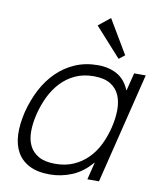

<svg xmlns="http://www.w3.org/2000/svg" viewBox="-98 -990 892 1076"><g transform="rotate(10 348.0 -451.5)"><path d="M560 -721 527 -695 379 -859 446 -913ZM538 0H472L496 -98H494Q445 -40 384 -15Q323 10 259 10Q189 10 143 -13.5Q97 -37 73 -79Q49 -121 46.5 -179.5Q44 -238 61 -309Q79 -380 110.5 -440.5Q142 -501 187.5 -545.5Q233 -590 291 -615Q349 -640 420 -640Q483 -640 529.5 -614Q576 -588 600 -530H602L627 -630H693ZM556 -309Q569 -362 569.5 -410Q570 -458 554 -495Q538 -532 502.5 -553.5Q467 -575 408 -575Q349 -575 302.5 -553.5Q256 -532 221.5 -495Q187 -458 164 -410Q141 -362 128 -309Q115 -256 115 -209.5Q115 -163 132 -128.5Q149 -94 184.5 -74Q220 -54 279 -54Q337 -54 382.5 -74Q428 -94 462.5 -128.5Q497 -163 520 -209.5Q543 -256 556 -309Z"/></g></svg>

Font: TypoPRO Sinkin Sans
Style: 300 Light Italic
Weight: 300
Italic angle: -112°
Designer: Keith Bates
Foundry: K-Type
Version: Sinkin Sans (version 1.0)  by Keith Bates   •   © 2014   www